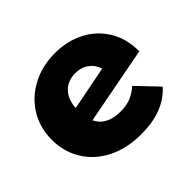

<svg xmlns="http://www.w3.org/2000/svg" viewBox="-132 -724 907 907"><g transform="rotate(-45 321.0 -271.0)"><path d="M476 -183 575 -79Q498 9 345 9Q250 9 178 -27Q106 -63 66.5 -127Q27 -191 27 -272Q27 -352 66 -415.5Q105 -479 173.5 -515Q242 -551 327 -551Q406 -551 471.5 -518.5Q537 -486 576 -423.5Q615 -361 615 -275L228 -201Q259 -136 351 -136Q390 -136 418.5 -147Q447 -158 476 -183ZM213 -298 433 -341Q423 -375 395 -395.5Q367 -416 328 -416Q279 -416 248 -385.5Q217 -355 213 -298Z"/></g></svg>

Font: Montserrat Alternates ExtraBold
Style: Regular
Weight: 800
Designer: Julieta Ulanovsky
Foundry: Julieta Ulanovsky
Version: Version 7.200